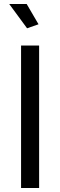

<svg xmlns="http://www.w3.org/2000/svg" viewBox="-20 -937 300 957"><path d="M175 0V-710H85V0ZM115 -796 172 -816 113 -917H26Z"/></svg>

Font: Raleway Med
Style: Regular
Weight: 500
Designer: Matt McInerney, Pablo Impallari, Rodrigo Fuenzalida
Foundry: Matt McInerney, Pablo Impallari, Rodrigo Fuenzalida
Version: Version 3.00 July 28, 2015